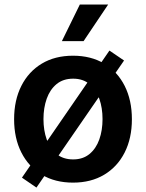

<svg xmlns="http://www.w3.org/2000/svg" viewBox="-20 -799 648 852"><path d="M141.7 33.4 77.4 -10.7 465.6 -574.6 530.5 -530.5ZM304 11.4Q224.1 11.4 165.5 -23.8Q106.9 -58.9 74.8 -122.3Q42.6 -185.7 42.6 -269.9Q42.6 -354.4 74.8 -418Q106.9 -481.5 165.5 -516.7Q224.1 -551.8 304 -551.8Q383.9 -551.8 442.5 -516.7Q501.1 -481.5 533.2 -418Q565.3 -354.4 565.3 -269.9Q565.3 -185.7 533.2 -122.3Q501.1 -58.9 442.5 -23.8Q383.9 11.4 304 11.4ZM304.7 -91.6Q348 -91.6 377.1 -115.6Q406.2 -139.6 420.6 -180Q435 -220.5 435 -270.6Q435 -320.3 420.6 -361Q406.2 -401.6 377.1 -425.8Q348 -449.9 304.7 -449.9Q260.3 -449.9 231 -425.8Q201.7 -401.6 187.3 -361Q172.9 -320.3 172.9 -270.6Q172.9 -220.5 187.3 -180Q201.7 -139.6 231 -115.6Q260.3 -91.6 304.7 -91.6ZM254.6 -616.5 334.2 -778.8H459.9L350.9 -616.5Z"/></svg>

Font: InterMG SemiBold
Style: Regular
Weight: 600
Designer: Rasmus Andersson
Foundry: rsms
Version: Version 3.019;December 26, 2023;FontCreator 15.0.0.2955 64-b